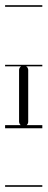

<svg xmlns="http://www.w3.org/2000/svg" viewBox="-22 -483 182 735"><path d="M-2.5 -463V-457H140V-463ZM-2.5 -235V-229H140V-235ZM-2.5 -4V8H140V-4ZM-2.5 226V232H140V226ZM68 -232C59 -232 51 -224 51 -215V-17C51 -11 55 -5 60 -2C63 -1 66 0 69 0C72 0 75 -1 77 -2C83 -5 86 -11 86 -17V-215C86 -219 84 -224 81 -227C77 -230 73 -232 68 -232Z"/></svg>

Font: LetsTraceRuled
Style: Medium
Weight: 500
Version: Version 003.000